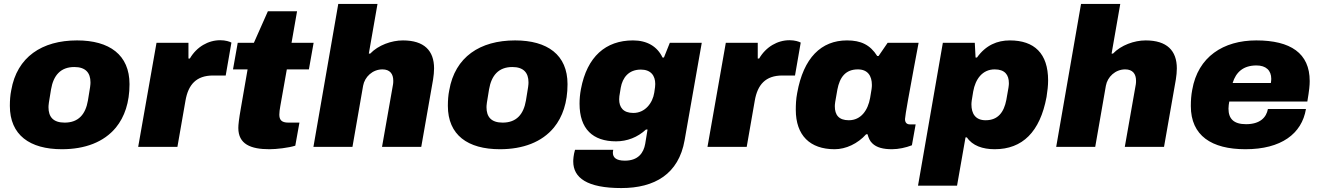

<svg xmlns="http://www.w3.org/2000/svg" viewBox="-20 -745 6697 974"><path d="M294 12C411 12 507 -24 568 -98C612 -152 637 -225 637 -318C637 -467 535 -540 371 -540C193 -540 66 -456 37 -287C32 -263 30 -236 30 -208C30 -60 131 12 294 12ZM308 -123C250 -123 226 -152 226 -201C226 -211 227 -223 239 -292C251 -362 287 -405 357 -405C414 -405 439 -376 439 -327C439 -316 438 -304 426 -235C414 -165 378 -123 308 -123Z M681 0H880L921 -235C935 -315 975 -362 1061 -362H1125L1154 -529C1145 -534 1124 -541 1097 -541C1037 -541 978 -508 943 -448H936V-528H774Z M1347 12C1382 12 1444 5 1478 -6L1499 -123H1443C1407 -123 1397 -138 1397 -164C1397 -176 1399 -190 1402 -207L1435 -393H1547L1571 -528H1459L1487 -688H1339L1268 -528H1186L1162 -393H1236L1202 -197C1192 -140 1189 -112 1189 -96C1189 -14 1251 12 1347 12Z M1570 0H1768L1822 -310C1830 -355 1870 -393 1920 -393C1958 -393 1975 -370 1975 -336C1975 -330 1975 -324 1974 -318L1918 0H2117L2177 -342C2180 -362 2182 -380 2182 -398C2182 -488 2132 -540 2024 -540C1966 -540 1899 -516 1858 -473H1851L1895 -725H1696Z M2516 12C2633 12 2729 -24 2790 -98C2834 -152 2859 -225 2859 -318C2859 -467 2757 -540 2593 -540C2415 -540 2288 -456 2259 -287C2254 -263 2252 -236 2252 -208C2252 -60 2353 12 2516 12ZM2530 -123C2472 -123 2448 -152 2448 -201C2448 -211 2449 -223 2461 -292C2473 -362 2509 -405 2579 -405C2636 -405 2661 -376 2661 -327C2661 -316 2660 -304 2648 -235C2636 -165 2600 -123 2530 -123Z M3132 209C3301 209 3423 138 3453 -34L3540 -528H3378L3348 -453H3341C3314 -510 3262 -540 3191 -540C3053 -540 2958 -458 2927 -293C2922 -266 2920 -242 2920 -219C2920 -91 2987 -28 3105 -28C3161 -28 3214 -48 3257 -88H3265C3261 -64 3257 -39 3253 -15C3245 30 3218 70 3150 70C3104 70 3089 53 3089 29C3089 25 3090 19 3091 15H2897C2889 42 2888 65 2888 74C2888 157 2958 209 3132 209ZM3193 -172C3141 -172 3121 -201 3121 -241C3121 -248 3121 -257 3129 -300C3138 -351 3169 -392 3231 -392C3282 -392 3304 -361 3304 -319C3304 -310 3303 -300 3299 -275C3291 -223 3253 -172 3193 -172Z M3569 0H3768L3809 -235C3823 -315 3863 -362 3949 -362H4013L4042 -529C4033 -534 4012 -541 3985 -541C3925 -541 3866 -508 3831 -448H3824V-528H3662Z M4214 12C4271 12 4331 -16 4374 -64H4381C4386 -45 4393 -29 4405 -18C4427 4 4462 12 4505 12C4538 12 4575 4 4606 -8L4625 -114H4596C4581 -114 4571 -122 4571 -141C4571 -156 4596 -293 4616 -400L4640 -528H4483L4437 -461H4430C4394 -518 4347 -540 4277 -540C4146 -540 4056 -452 4024 -273C4018 -242 4017 -213 4017 -188C4017 -58 4089 12 4214 12ZM4286 -135C4235 -135 4215 -162 4215 -206C4215 -216 4216 -226 4228 -291C4240 -353 4269 -393 4332 -393C4382 -393 4403 -360 4403 -314C4403 -303 4402 -292 4394 -248C4383 -186 4348 -135 4286 -135Z M4637 197H4835L4878 -48H4885C4913 -6 4965 12 5026 12C5167 12 5256 -76 5289 -253C5294 -284 5297 -312 5297 -337C5297 -474 5227 -540 5103 -540C5039 -540 4981 -516 4936 -453H4929L4925 -528H4763ZM4980 -135C4928 -135 4908 -169 4908 -215C4908 -225 4909 -236 4917 -281C4928 -343 4963 -393 5026 -393C5077 -393 5098 -366 5098 -323C5098 -313 5097 -302 5085 -238C5073 -176 5043 -135 4980 -135Z M5338 0H5536L5590 -310C5598 -355 5638 -393 5688 -393C5726 -393 5743 -370 5743 -336C5743 -330 5743 -324 5742 -318L5686 0H5885L5945 -342C5948 -362 5950 -380 5950 -398C5950 -488 5900 -540 5792 -540C5734 -540 5667 -516 5626 -473H5619L5663 -725H5464Z M6298 12C6479 12 6584 -66 6605 -192H6412C6404 -149 6372 -115 6301 -115C6238 -115 6212 -143 6212 -194C6212 -205 6214 -220 6216 -230H6612C6622 -289 6624 -312 6624 -334C6624 -475 6527 -540 6353 -540C6186 -540 6057 -457 6028 -289C6023 -263 6021 -236 6021 -207C6021 -57 6126 12 6298 12ZM6233 -324C6250 -379 6287 -413 6354 -413C6402 -413 6429 -388 6429 -345C6429 -339 6428 -331 6427 -324Z"/></svg>

Font: Archivo Black
Style: Italic
Weight: 900
Italic angle: -10°
Designer: Hector Gatti
Foundry: Omnibus-Type
Version: Version 2.001